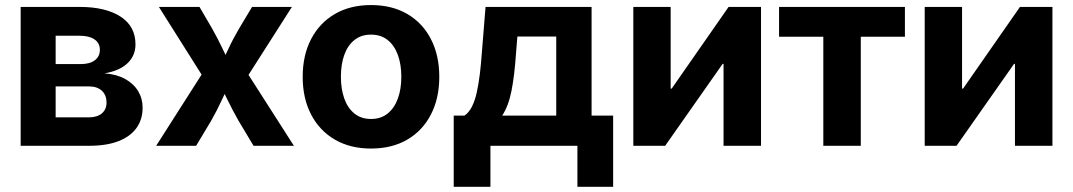

<svg xmlns="http://www.w3.org/2000/svg" viewBox="-20 -568 4181 748"><path d="M60.5 0V-541H291Q391.1 -541 449.5 -503.4Q507.8 -465.8 507.8 -395Q507.8 -351.1 476.6 -321.5Q445.3 -292 387.2 -282.2Q434.1 -278.8 467.3 -260.5Q500.5 -242.2 518.1 -213.1Q535.6 -184.1 535.6 -148.4Q535.6 -102.5 511.5 -69.1Q487.3 -35.6 440.9 -17.8Q394.5 0 327.1 0ZM196.8 -110.8H326.2Q358.4 -110.8 376.7 -126.2Q395 -141.6 395 -168Q395 -197.8 376.7 -214.6Q358.4 -231.4 326.2 -231.4H196.8ZM196.8 -318.4H294.9Q330.1 -318.4 349.6 -333.3Q369.1 -348.1 369.1 -374Q369.1 -399.9 348.4 -414.3Q327.6 -428.7 291 -428.7H196.8Z M588.4 0 799.3 -330.6 798.3 -225.1 599.1 -541H757.3L806.2 -457Q829.1 -416.5 847.7 -377Q866.2 -337.4 885.3 -299.8H831.1Q851.1 -336.9 869.4 -376.7Q887.7 -416.5 911.6 -457L961.9 -541H1117.2L914.6 -223.6L915 -328.1L1125 0H967.8L908.7 -98.6Q885.7 -139.2 866.7 -178.5Q847.7 -217.8 828.1 -254.9H881.3Q862.3 -217.8 844.2 -178.5Q826.2 -139.2 803.2 -98.6L744.1 0Z M1425.3 10.7Q1344.2 10.7 1284.4 -24.2Q1224.6 -59.1 1191.9 -122.1Q1159.2 -185.1 1159.2 -268.6Q1159.2 -352.5 1191.9 -415.5Q1224.6 -478.5 1284.4 -513.4Q1344.2 -548.3 1425.3 -548.3Q1507.3 -548.3 1566.9 -513.4Q1626.5 -478.5 1658.9 -415.5Q1691.4 -352.5 1691.4 -268.6Q1691.4 -185.1 1658.9 -122.1Q1626.5 -59.1 1566.9 -24.2Q1507.3 10.7 1425.3 10.7ZM1425.3 -104.5Q1463.9 -104.5 1490.2 -125.7Q1516.6 -147 1530 -184.1Q1543.5 -221.2 1543.5 -269Q1543.5 -316.9 1530 -354Q1516.6 -391.1 1490.2 -412.1Q1463.9 -433.1 1425.3 -433.1Q1387.2 -433.1 1360.8 -412.1Q1334.5 -391.1 1321.3 -354.2Q1308.1 -317.4 1308.1 -269Q1308.1 -221.2 1321.3 -184.1Q1334.5 -147 1360.8 -125.7Q1387.2 -104.5 1425.3 -104.5Z M1747.6 159.7V-117.7H1789.6Q1807.1 -129.4 1818.8 -153.1Q1830.6 -176.8 1837.6 -209Q1844.7 -241.2 1849.4 -279.8Q1854 -318.4 1856.9 -358.9L1871.6 -541H2284.7V-117.7H2368.7V159.7H2229.5V0H1890.6V159.7ZM1936.5 -117.7H2147V-425.8H1995.6L1990.2 -358.9Q1984.4 -273.4 1972.7 -214.1Q1960.9 -154.8 1936.5 -117.7Z M2944.8 0H2798.8V-319.3H2795.4L2571.3 0H2447.3V-541H2592.8V-222.7H2596.7L2818.4 -541H2944.8Z M3187.5 0V-424.8H3015.1V-541H3505.4V-424.8H3333.5V0Z M4080.1 0H3934.1V-319.3H3930.7L3706.5 0H3582.5V-541H3728V-222.7H3731.9L3953.6 -541H4080.1Z"/></svg>

Font: Inter 17pt
Style: Bold
Weight: 700
Version: Version 4.001;git-66647c0bb